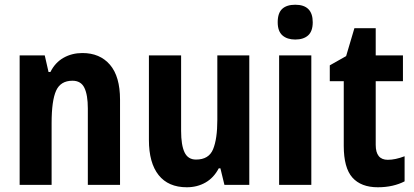

<svg xmlns="http://www.w3.org/2000/svg" viewBox="-20 -781 1750 811"><path d="M328 -557Q402 -557 444.5 -507.5Q487 -458 487 -360V0H351V-323Q351 -380 336.5 -410Q322 -440 286 -440Q236 -440 217 -398Q198 -356 198 -261V0H63V-547H169L185 -477H193Q213 -517 248.5 -537Q284 -557 328 -557Z M1033 -547V0H928L911 -70H904Q883 -30 848 -10Q813 10 769 10Q691 10 650 -41.5Q609 -93 609 -190V-547H745V-228Q745 -168 759.5 -137.5Q774 -107 808 -107Q862 -107 880 -150.5Q898 -194 898 -275V-547Z M1227 -761Q1301 -761 1301 -687Q1301 -649 1281.5 -631.5Q1262 -614 1227 -614Q1193 -614 1173 -631.5Q1153 -649 1153 -687Q1153 -726 1172 -743.5Q1191 -761 1227 -761ZM1295 -547V0H1159V-547Z M1618 -106Q1650 -106 1689 -121V-15Q1666 -3 1637.5 3.5Q1609 10 1576 10Q1505 10 1468.5 -31Q1432 -72 1432 -165V-438H1373V-505L1442 -544L1477 -662H1567V-547H1682V-438H1567V-169Q1567 -106 1618 -106Z"/></svg>

Font: Noto Sans Condensed
Style: Bold
Weight: 700
Width: 3
Designer: Monotype Design Team
Foundry: Monotype Imaging Inc.
Version: Version 2.013; ttfautohint (v1.8.4.7-5d5b)